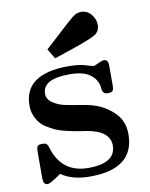

<svg xmlns="http://www.w3.org/2000/svg" viewBox="-78 -720 609 782"><g transform="rotate(-10 227.0 -328.5)"><path d="M38.1 -22V-127.9Q38.1 -147 42 -153.6Q45.9 -160.2 62 -160.2Q68.8 -160.2 73.5 -159.2Q78.1 -158.2 81.1 -154.5Q84 -150.9 85 -148.4Q85.9 -146 87.9 -139.9Q89.8 -133.8 90.8 -130.9Q125 -30.8 231 -30.8Q343.8 -30.8 344.2 -104Q344.2 -164.1 250 -180.2Q249 -180.2 227.5 -183.6Q206.1 -187 196 -189Q186 -190.9 162.6 -196.5Q139.2 -202.1 125.5 -208.5Q111.8 -214.8 93 -225.8Q74.2 -236.8 63.7 -250Q53.2 -263.2 45.7 -281.5Q38.1 -299.8 38.1 -321.8Q38.1 -452.6 220.2 -453.1Q264.2 -453.1 292 -444.6Q319.8 -436 321.8 -436Q328.6 -436 344.7 -444.1Q360.8 -452.1 369.1 -452.1Q386.2 -452.1 386.2 -426.8V-342.8Q386.2 -328.6 381.6 -322.8Q377 -316.9 362.8 -316.9Q347.7 -316.9 342.8 -325Q337.9 -333 337.9 -344Q337.9 -355 329.8 -371.1Q321.8 -387.2 304.2 -399.9Q276.4 -419.9 220.2 -419.9Q109.4 -419.9 108.9 -358.9Q108.9 -335.9 130.9 -321Q152.8 -306.2 179 -300.5Q205.1 -294.9 242.4 -289.1Q279.8 -283.2 294.9 -277.8Q342.8 -263.7 378.9 -228.3Q415 -192.9 415 -139.2Q415 4.9 231.9 4.9Q158.7 4.9 112.8 -26.9H111.8Q67.9 5.4 55.2 4.9Q38.1 4.9 38.1 -22ZM149.9 -535.2Q165 -549.3 189.9 -571.8Q259.8 -636.7 276.4 -649.4Q293 -662.1 311 -662.1Q335.9 -662.1 352.5 -642.1Q369.1 -622.1 369.1 -599.1Q369.1 -571.3 347.2 -558.1Q325.2 -544.9 240.2 -516.1Q200.2 -502.9 174.8 -494.1Z"/></g></svg>

Font: CMU Serif
Style: Bold
Weight: 700
Version: Version 0.7.0